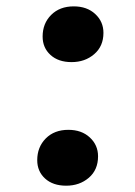

<svg xmlns="http://www.w3.org/2000/svg" viewBox="-20 -570 429 609"><path d="M115.2 -454.1Q115.2 -495.6 142.3 -522.7Q169.4 -549.8 213.9 -549.8Q255.9 -549.8 282 -525.6Q308.1 -501.5 308.1 -465.8Q308.1 -423.3 278.8 -398.2Q249.5 -373 207 -373Q165 -373 140.1 -395.8Q115.2 -418.5 115.2 -454.1ZM98.1 -62Q98.1 -103.5 125.2 -130.9Q152.3 -158.2 196.8 -158.2Q238.8 -158.2 264.9 -134Q291 -109.9 291 -74.2Q291 -31.2 261.7 -6.1Q232.4 19 189.9 19Q147.9 19 123 -3.7Q98.1 -26.4 98.1 -62Z"/></svg>

Font: Literata SemiBold
Style: Italic
Weight: 650
Italic angle: -2.39999°
Designer: Latin by Veronika Burian and Jose Scaglione. Greek by Irene Vlachou. Cyrillic by Vera Evstafieva
Foundry: TypeTogether
Version: Version 3.021